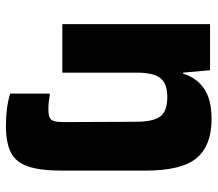

<svg xmlns="http://www.w3.org/2000/svg" viewBox="-62 -478 718 633"><g transform="rotate(90 296.5 -162.0)"><path d="M220 -9H60V-496H212L220 -407H223Q237 -452 273 -476.5Q309 -501 373 -501Q460 -501 501.5 -452Q543 -403 543 -282V-7Q543 64 529 104.5Q515 145 482.5 161Q450 177 396 177Q365 177 338.5 173.5Q312 170 289 163V34L292 32Q303 34 314.5 35.5Q326 37 342 37Q368 37 375.5 27Q383 17 383 -11L382 -251Q382 -307 365 -331Q348 -355 301 -355Q257 -355 239 -333.5Q221 -312 220 -260Z"/></g></svg>

Font: Bakbak One
Style: Regular
Weight: 400
Designer: Saumya Kishore and Sanchit Sawaria
Foundry: A Good Feeling
Version: Version 1.003; ttfautohint (v1.8.3)